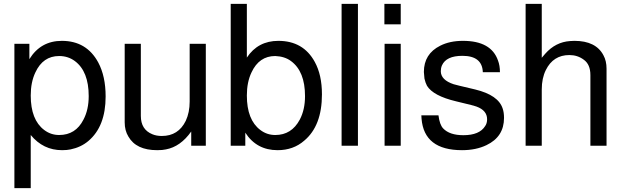

<svg xmlns="http://www.w3.org/2000/svg" viewBox="-20 -749 3208 987"><path d="M54 218V-524H131V-445Q189 -539 298 -539Q425 -539 485 -428Q523 -357 523 -253Q523 -99 434 -24Q396 8 343 19Q324 23 299 23Q202 23 138 -55V218ZM284 -461Q201 -461 162 -377Q138 -327 138 -258Q138 -133 207 -81Q241 -55 284 -55Q369 -55 409 -134Q436 -185 436 -255Q436 -382 365 -435Q330 -461 284 -461Z M1038 0H963V-73Q908 5 833 19Q816 23 788 23Q680 23 640 -47Q621 -78 621 -120V-524H704V-153Q704 -83 763 -59Q784 -50 812 -50Q897 -50 935 -128Q955 -171 955 -227V-524H1038Z M1166 -729H1249V-453Q1306 -539 1411 -539Q1539 -539 1598 -431Q1635 -364 1635 -264Q1635 -102 1544 -26Q1488 23 1407 23Q1299 23 1241 -67V0H1166ZM1395 -461Q1312 -461 1273 -377Q1249 -327 1249 -258Q1249 -133 1318 -81Q1352 -55 1395 -55Q1479 -55 1521 -134Q1548 -185 1548 -255Q1548 -382 1476 -435Q1444 -459 1395 -461Z M1820 -729V0H1736V-729Z M2040 -524V0H1957V-524ZM2040 -729V-624H1956V-729Z M2462 -378Q2459 -462 2357 -462Q2274 -462 2252 -413Q2246 -399 2246 -383Q2246 -338 2312 -316L2343 -308L2423 -289Q2542 -260 2564 -191Q2571 -171 2571 -143Q2571 -46 2481 -3Q2427 23 2355 23Q2160 23 2147 -139L2146 -156H2234Q2240 -108 2258 -89Q2291 -54 2362 -54Q2445 -54 2474 -101Q2484 -115 2484 -136Q2484 -181 2430 -201L2411 -207H2410L2403 -209L2325 -228Q2207 -256 2175 -308Q2167 -323 2162 -345L2159 -379Q2159 -472 2243 -514Q2292 -539 2360 -539Q2505 -539 2540 -438Q2550 -412 2550 -378Z M2682 -729H2765V-452L2783 -473Q2836 -533 2911 -538L2933 -539Q3043 -539 3082 -465Q3098 -436 3098 -396V0H3015V-363Q3015 -418 2981 -442Q2949 -466 2907 -466Q2824 -466 2786 -389Q2765 -347 2765 -289V0H2682Z"/></svg>

Font: Ekushey Lal Sabuj Normal
Style: Regular
Weight: 400
Designer: Al Mamun Sumon
Foundry: Al Mamun Sumon
Version: Version 1.0